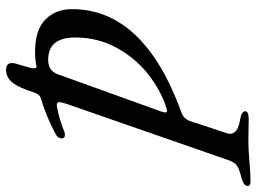

<svg xmlns="http://www.w3.org/2000/svg" viewBox="-241 -430 842 630"><g transform="rotate(-90 180.0 -115.0)"><path d="M-115 276Q-115 269 -107 264Q-99 259 -88 256Q-62 250 -50 242.5Q-38 235 -31 215L154 -317Q160 -337 160 -341Q160 -352 144 -349Q102 -341 63 -325Q59 -323 53 -323Q41 -323 41 -333Q41 -348 60 -356Q113 -384 172 -402Q185 -405 192 -425Q207 -474 224 -495Q241 -516 266 -516Q288 -516 288 -497Q288 -491 287 -487L272 -435Q271 -431 271 -426Q271 -415 277 -416Q298 -421 324 -421Q397 -421 431 -387Q465 -353 465 -300Q465 -64 127 59Q104 66 97 90L59 205Q56 213 56 219Q56 245 104 252Q130 257 130 269Q130 280 103 280L33 279Q15 279 -0.5 280Q-16 281 -28 282Q-76 286 -101 286Q-107 286 -111.5 283.5Q-116 281 -115 276ZM372 -289Q372 -378 299 -378Q263 -378 252 -348L129 -7Q126 4 126 7Q126 12 131 12L141 10Q198 -8 251 -49.5Q304 -91 338 -153Q372 -215 372 -289Z"/></g></svg>

Font: EB Garamond Medium
Style: Italic
Weight: 500
Italic angle: -17.2°
Designer: Georg Duffner and Octavio Pardo
Foundry: Georg Duffner
Version: Version 1.000